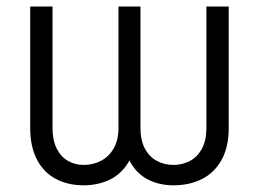

<svg xmlns="http://www.w3.org/2000/svg" viewBox="-20 -550 783 580"><path d="M71.3 -530.3H138.7V-163.1Q138.7 -126 151.4 -101.1Q164.1 -76.2 185.3 -64Q206.5 -51.8 232.4 -51.8Q261.7 -51.8 285.6 -64.5Q309.6 -77.1 323.7 -102.3Q337.9 -127.4 337.9 -163.1V-530.3H404.3V-163.1Q404.3 -127 417.2 -102.1Q430.2 -77.1 452.9 -64.5Q475.6 -51.8 503.9 -51.8Q531.2 -51.8 554 -64Q576.7 -76.2 590.1 -101.1Q603.5 -126 603.5 -163.1V-530.3H670.9V-163.1Q670.9 -106 649.4 -67.1Q627.9 -28.3 590.3 -9.3Q552.7 9.8 503.9 9.8Q460 9.8 425.3 -8.5Q390.6 -26.9 371.1 -65.4Q350.1 -26.9 314 -8.5Q277.8 9.8 232.4 9.8Q185.1 9.8 148.7 -9.5Q112.3 -28.8 91.8 -67.6Q71.3 -106.4 71.3 -163.1Z"/></svg>

Font: Pretendard JP Light
Style: Regular
Weight: 300
Designer: Base glyphs from Inter by Rasmus Andersson; Hangeul glyphs from Noto Sans CJK(Source Han Sans) by Jang Soo-young and Kan
Foundry: Kil Hyung-jin
Version: Version 1.309